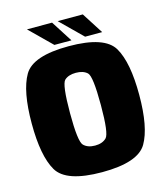

<svg xmlns="http://www.w3.org/2000/svg" viewBox="-121 -915 864 1011"><g transform="rotate(-15 311.0 -409.5)"><path d="M310.5 5.5Q114.5 5.5 66 -77.8Q17.5 -161 17.5 -337.8Q17.5 -514.5 66 -597.8Q114.5 -681 310.5 -681Q506.5 -681 555 -597.8Q603.5 -514.5 603.5 -337.8Q603.5 -161 555 -77.8Q506.5 5.5 310.5 5.5ZM310.5 -139.5Q350.5 -139.5 372.5 -161.5Q394.5 -183.5 394.5 -337.5Q394.5 -495.5 372.5 -515.8Q350.5 -536 310.5 -536Q270.5 -536 248.5 -515.8Q226.5 -495.5 226.5 -337.5Q226.5 -183.5 248.5 -161.5Q270.5 -139.5 310.5 -139.5ZM407.5 -707 289 -823.5H426L500.5 -707ZM240 -707 121.5 -823.5H258.5L333 -707Z"/></g></svg>

Font: Anybody Black
Style: Regular
Weight: 900
Designer: Tyler Finck
Foundry: Etcetera Type Company
Version: Version 1.010; ttfautohint (v1.8.3) -l 8 -r 50 -G 200 -x 14 